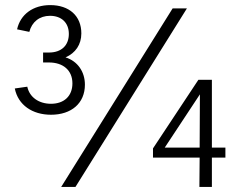

<svg xmlns="http://www.w3.org/2000/svg" viewBox="-20 -733 936 753"><path d="M313 -401C313 -451 285 -493 237 -508C276 -525 299 -558 299 -602C299 -671 251 -713 177 -713C110 -713 60 -677 47 -618L95 -608C105 -647 135 -671 176 -671C221 -671 250 -644 250 -600C250 -555 221 -527 172 -527H149V-488H172C228 -488 264 -457 264 -406C264 -356 231 -326 180 -326C133 -326 96 -351 87 -393L38 -386C51 -321 107 -283 180 -283C260 -283 313 -328 313 -401ZM657 -700 220 0H276L713 -700ZM864 -154H811V-420H758L580 -151V-115H763L762 0H811V-115H864ZM626 -154 764 -363 763 -154Z"/></svg>

Font: Arthouse Owned
Style: Regular
Weight: 400
Designer: Jeremy Tribby
Foundry: Tribby Type
Version: Version 1.000;PS 001.000;hotconv 1.0.88;makeotf.lib2.5.64775